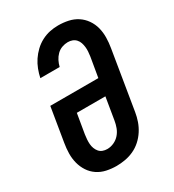

<svg xmlns="http://www.w3.org/2000/svg" viewBox="-182 -845 863 955"><g transform="rotate(-30 250.0 -367.5)"><path d="M205 8Q176 8 148 2Q120 -4 97 -19.5Q74 -35 59 -58Q44 -81 37 -108Q30 -135 30.5 -164Q31 -193 36 -222L68 -416H344L363 -528Q365 -542 366 -555.5Q367 -569 365.5 -582Q364 -595 360 -607Q356 -619 347.5 -628.5Q339 -638 327 -642.5Q315 -647 301 -647Q285 -647 268 -641Q251 -635 238 -622Q225 -609 217 -593Q209 -577 205 -560H94Q99 -584 108 -607.5Q117 -631 131 -652Q145 -673 164 -691Q183 -709 206 -721Q229 -733 253 -738Q277 -743 301 -743Q331 -743 359 -737Q387 -731 410 -716Q433 -701 449 -678Q465 -655 472 -628Q479 -601 478.5 -571.5Q478 -542 473 -513L418 -178Q414 -153 405.5 -128.5Q397 -104 382.5 -81.5Q368 -59 348 -41Q328 -23 304 -12Q280 -1 254.5 3.5Q229 8 205 8ZM207 -88Q226 -88 245 -96.5Q264 -105 277.5 -120.5Q291 -136 298 -155Q305 -174 308 -193L329 -320H165L146 -207Q144 -193 143 -179.5Q142 -166 143 -153Q144 -140 148.5 -128Q153 -116 161 -106.5Q169 -97 181 -92.5Q193 -88 207 -88Z"/></g></svg>

Font: Iosevka Curly Slab Oblique
Style: Bold
Weight: 700
Italic angle: -9°
Monospace: yes
Designer: Belleve Invis
Foundry: Belleve Invis
Version: Version 11.1.0; ttfautohint (v1.8.3)